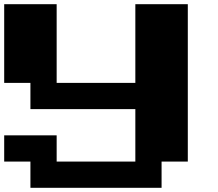

<svg xmlns="http://www.w3.org/2000/svg" viewBox="-20 -1020 1040 915"><path d="M0 -812.5V-1000H125H250V-812.5V-625H437.5H625V-812.5V-1000H750H875V-625V-250H812.5H750V-187.5V-125H437.5H125V-187.5V-250H62.5H0V-312.5V-375H125H250V-312.5V-250H437.5H625V-375V-500H375H125V-562.5V-625H62.5H0Z"/></svg>

Font: Press Start 2P
Style: Regular
Weight: 500
Monospace: yes
Version: Version 2.14